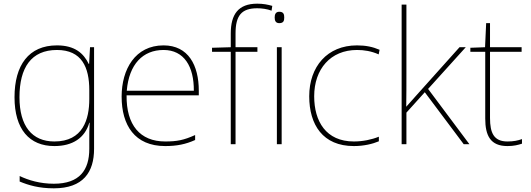

<svg xmlns="http://www.w3.org/2000/svg" viewBox="-20 -785 2889 1045"><path d="M290 -538C136 -538 59 -430 59 -256C59 -81 140 10 276 10C375 10 442 -34 466 -117H468C466 -78 466 -56 466 -17V25C466 140 414 215 273 215C198 215 135 196 87 173V203C135 223 192 240 273 240C433 240 492 152 492 25V-528H470L465 -437H463C435 -495 387 -538 290 -538ZM290 -513C425 -513 466 -419 466 -294V-246C466 -136 432 -15 276 -15C154 -15 86 -99 86 -256C86 -417 150 -513 290 -513Z M870 -538C716 -538 642 -408 642 -259C642 -104 713 10 879 10C943 10 991 0 1042 -23V-50C980 -22 943 -15 879 -15C742 -15 667 -105 669 -266H1062V-291C1062 -430 1005 -538 870 -538ZM870 -513C982 -513 1036 -423 1035 -291H670C682 -436 758 -513 870 -513Z M1381 -503V-528H1262V-603C1262 -701 1295 -740 1380 -740C1405 -740 1434 -736 1458 -727L1462 -753C1437 -760 1413 -765 1380 -765C1277 -765 1236 -707 1236 -603V-528L1134 -525V-503H1236V0H1262V-503Z M1500 -721C1480 -721 1475 -706 1475 -690C1475 -673 1480 -659 1500 -659C1524 -659 1527 -673 1527 -690C1527 -706 1524 -721 1500 -721ZM1513 -528H1487V0H1513Z M1906 10C1961 10 2009 -2 2042 -16V-41C2003 -25 1954 -15 1906 -15C1754 -15 1690 -125 1690 -261C1690 -409 1779 -513 1923 -513C1961 -513 2001 -507 2041 -489L2046 -514C2009 -530 1971 -538 1923 -538C1761 -538 1663 -422 1663 -261C1663 -106 1737 10 1906 10Z M2192 -385V-760H2166V0H2192V-172L2292 -283L2504 0H2535L2310 -301L2515 -528H2481L2248 -268C2226 -244 2213 -229 2191 -204C2192 -267 2192 -321 2192 -385Z M2742 -15C2668 -15 2647 -61 2647 -143V-503H2819V-528H2647V-659H2626L2620 -528L2540 -525V-503H2621V-140C2621 -47 2649 10 2742 10C2777 10 2799 4 2821 -3V-28C2799 -20 2775 -15 2742 -15Z"/></svg>

Font: Noto Sans Lao UI Thin
Style: Regular
Weight: 100
Designer: Monotype Design Team
Foundry: Monotype Imaging Inc.
Version: Version 2.000